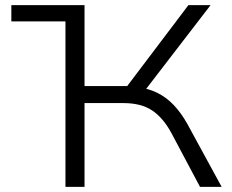

<svg xmlns="http://www.w3.org/2000/svg" viewBox="-20 -725 899 745"><path d="M24 -642V-705H308V-642ZM234 0V-705H308V-391H485L460 -373L711 -705H797L534 -363L508 -387Q553 -383 589 -365.5Q625 -348 654 -317.5Q683 -287 707 -244L840 0H756L646 -207Q614 -267 571 -296Q528 -325 459 -325H308V0Z"/></svg>

Font: Nunito Sans 7pt SemiExpanded Light
Style: Regular
Weight: 300
Width: 6
Designer: Vernon Adams
Foundry: Vernon Adams
Version: Version 3.101;gftools[0.9.27]